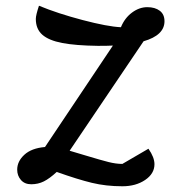

<svg xmlns="http://www.w3.org/2000/svg" viewBox="-20 -625 639 670"><path d="M481 -481 223 -99 280 -82Q333 -66 359 -59.5Q385 -53 407 -53L498 -106Q519 -76 519 -52Q519 -19 486.5 3Q454 25 407 25Q350 25 300.5 13Q251 1 178 -25Q153 -2 133 8Q113 18 89 18Q66 18 53 3Q40 -12 40 -33Q40 -62 65 -85Q90 -108 137 -112L374 -466Q358 -465 322 -465Q244 -466 197 -475Q150 -484 127.5 -504Q105 -524 105 -559Q105 -572 116 -605Q181 -578 268.5 -555Q356 -532 402 -530Q415 -562 440.5 -581Q466 -600 494 -600Q521 -600 537.5 -587.5Q554 -575 554 -551Q554 -502 481 -481Z"/></svg>

Font: Lemonada Light
Style: Regular
Weight: 300
Designer: Mohamed Gaber (Arabic) Eduardo Tunni (Latin)
Foundry: Kief Type Foundry
Version: Version 3.006